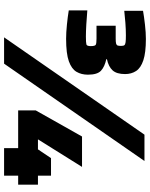

<svg xmlns="http://www.w3.org/2000/svg" viewBox="83 -818 735 941"><g transform="rotate(90 450.5 -347.5)"><path d="M170 -304Q140 -304 100.5 -308Q61 -312 31 -317V-408Q64 -405 100 -403Q136 -401 159 -401Q190 -401 198 -403.5Q206 -406 206 -425Q206 -446 199 -449.5Q192 -453 169 -453H106V-547H169Q186 -547 193.5 -549Q201 -551 203 -556.5Q205 -562 205 -573Q205 -585 201.5 -589.5Q198 -594 187 -595.5Q176 -597 153 -597Q125 -597 91.5 -594.5Q58 -592 33 -589V-681Q61 -686 100.5 -690.5Q140 -695 171 -695Q238 -695 275.5 -682.5Q313 -670 328 -647Q343 -624 343 -593Q343 -552 325 -532Q307 -512 270 -504V-501Q307 -493 326.5 -475Q346 -457 346 -411Q346 -379 332 -355Q318 -331 280.5 -317.5Q243 -304 170 -304ZM163 0 640 -688H769L292 0ZM706 0V-69H521V-155L649 -382H798L663 -166H712L755 -230H841V-166H885V-69H841V0Z"/></g></svg>

Font: Saira SemiExpanded Black
Style: Regular
Weight: 900
Width: 6
Designer: Hector Gatti with collaboration of the Omnibus-Type team
Foundry: Omnibus-Type
Version: Version 1.101